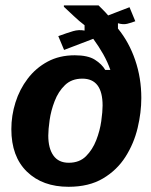

<svg xmlns="http://www.w3.org/2000/svg" viewBox="-20 -687 565 719"><path d="M236.7 12.5Q139.2 12.5 80.8 -44.2Q22.5 -100.8 22.5 -203.3Q22.5 -254.2 37.9 -303.3Q53.3 -352.5 83.8 -392.5Q114.2 -432.5 158.3 -456.2Q202.5 -480 260 -480Q309.2 -480 335.4 -463.3Q361.7 -446.7 374.2 -425H393.3Q383.3 -454.2 366.7 -483.8Q350 -513.3 329.2 -541.7L220 -500L198.3 -551.7Q232.5 -564.2 253.8 -570.4Q275 -576.7 296.7 -572.5V-592.5Q275.8 -608.3 257.1 -626.2Q238.3 -644.2 219.2 -661.7V-666.7H349.2Q358.3 -657.5 367.5 -648.3Q376.7 -639.2 385 -629.2L465 -660L486.7 -607.5Q471.7 -601.7 456.2 -597.9Q440.8 -594.2 421.7 -600V-580Q463.3 -529.2 486.2 -462.1Q509.2 -395 509.2 -320Q509.2 -265.8 495.4 -207.9Q481.7 -150 450 -100Q418.3 -50 365.8 -18.8Q313.3 12.5 236.7 12.5ZM237.5 -77.5Q277.5 -77.5 302.1 -102.1Q326.7 -126.7 340.4 -162.1Q354.2 -197.5 359.2 -233.3Q364.2 -269.2 364.2 -291.7Q364.2 -392.5 288.3 -392.5Q248.3 -392.5 223.3 -368.3Q198.3 -344.2 184.6 -308.3Q170.8 -272.5 165.8 -237.1Q160.8 -201.7 160.8 -179.2Q160.8 -131.7 180 -104.6Q199.2 -77.5 237.5 -77.5Z"/></svg>

Font: Familjen Grotesk GF
Style: Bold Italic
Weight: 700
Designer: Anders Wikstroem, Jonas Baeckman, Matilda Gysing, Kristian Moeller
Foundry: Familjen STHML AB
Version: Version 2.000; Beta; Release 4; Build 6